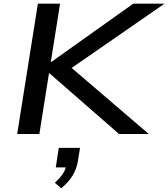

<svg xmlns="http://www.w3.org/2000/svg" viewBox="-20 -725 910 1039"><path d="M73 0 185 -705H305L255 -390H258L701 -705H870L344 -341L339 -382L785 0H624L248 -328H245L193 0ZM311 294 277 264Q306 237 321 214Q336 191 339 165L358 181H282L298 75H413L401 150Q393 193 371 228Q349 263 311 294Z"/></svg>

Font: Nunito Sans 10pt Expanded SemiBold
Style: Italic
Weight: 600
Width: 7
Italic angle: -9°
Designer: Vernon Adams
Foundry: Vernon Adams
Version: Version 3.101;gftools[0.9.27]